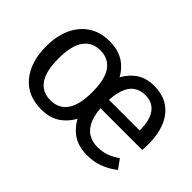

<svg xmlns="http://www.w3.org/2000/svg" viewBox="-89 -810 1094 1094"><g transform="rotate(45 458.0 -263.5)"><path d="M293 -539Q367 -539 415 -505Q463 -471 490 -409.5Q517 -348 527 -264Q516 -185 488.5 -122.5Q461 -60 413 -24Q365 12 292 12Q180 12 118.5 -63Q57 -138 57 -263Q57 -345 85 -407Q113 -469 165.5 -504Q218 -539 293 -539ZM293 -465Q227 -465 191.5 -416Q156 -367 156 -263Q156 -160 191 -111Q226 -62 292 -62Q358 -62 393 -111.5Q428 -161 428 -264Q428 -367 393 -416Q358 -465 293 -465ZM652 -539Q721 -539 768 -507.5Q815 -476 839.5 -418Q864 -360 864 -279Q864 -266 863.5 -253.5Q863 -241 862 -232H510V-300H773Q773 -302 773 -303.5Q773 -305 773 -306Q773 -358 759.5 -393.5Q746 -429 719.5 -447.5Q693 -466 654 -466Q613 -466 584 -445.5Q555 -425 540 -380.5Q525 -336 525 -265Q525 -192 543.5 -147.5Q562 -103 594.5 -83Q627 -63 668 -63Q707 -63 739 -74Q771 -85 805 -109L845 -54Q806 -23 761 -5.5Q716 12 661 12Q589 12 541.5 -21.5Q494 -55 466.5 -116Q439 -177 428 -258Q438 -340 464 -403.5Q490 -467 536.5 -503Q583 -539 652 -539Z"/></g></svg>

Font: Fira Sans Variable
Style: Regular
Weight: 400
Designer: Carrois Corporate & Edenspiekermann AG
Foundry: Carrois Corporate GbR & Edenspiekermann AG
Version: Version 4.202